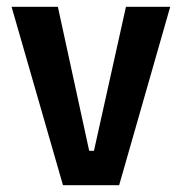

<svg xmlns="http://www.w3.org/2000/svg" viewBox="-20 -544 534 564"><path d="M165 0 14 -524H150L242 -101H256L350 -524H480L330 0Z"/></svg>

Font: Bricolage Grotesque SemiCondensed SemiBold
Style: Regular
Weight: 600
Width: 4
Designer: Mathieu Triay
Foundry: Atelier Triay
Version: Version 1.001;gftools[0.9.33.dev8+g029e19f]